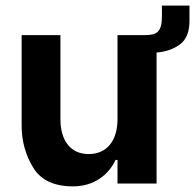

<svg xmlns="http://www.w3.org/2000/svg" viewBox="-20 -653 694 683"><path d="M556 -633V-595C556 -538 537 -528 494 -528H398V-229C398 -157 364 -105 295 -105C231 -105 195 -153 195 -229V-528H57V-206C57 -151 71 -101 98 -57C125 -12 173 10 240 10C315 10 367 -32 391 -84H398V0H537V-466C570 -469 597 -478 620 -495C643 -512 654 -540 654 -579V-633Z"/></svg>

Font: Be Vietnam
Style: Bold
Weight: 700
Designer: Gabriel Lam
Foundry: TypeRant
Version: Version 4.000